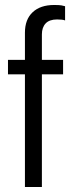

<svg xmlns="http://www.w3.org/2000/svg" viewBox="-20 -750 293 770"><path d="M80 0V-619Q80 -672 111 -701Q142 -730 197 -730Q217 -730 226 -728.5Q235 -727 241 -725V-668Q237 -670 228.5 -671Q220 -672 209 -672Q178 -672 163 -656Q148 -640 148 -612V0ZM12 -452V-510H233V-452Z"/></svg>

Font: Instrument Sans Condensed
Style: Regular
Weight: 400
Width: 3
Designer: Rodrigo Fuenzalida
Foundry: fragTYPE
Version: Version 1.000;gftools[0.9.28]